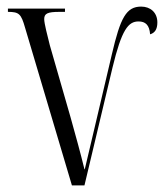

<svg xmlns="http://www.w3.org/2000/svg" viewBox="-20 -562 497 582"><path d="M56 -478 198 0H236L321 -357C349 -473 369 -497 400 -497C421 -497 433 -486 435 -458C449 -462 457 -473 457 -494C457 -524 436 -542 408 -542C363 -542 345 -509 319 -397C273 -200 258 -139 237 -49H236C224 -98 210 -149 194 -206L131 -425C124 -453 114 -491 114 -504C114 -521 124 -526 160 -526H177V-536H4V-526C38 -526 44 -520 56 -478Z"/></svg>

Font: Noto Serif Display ExtraCondensed Light
Style: Regular
Weight: 300
Width: 2
Designer: Monotype Design Team
Foundry: Monotype Imaging Inc.
Version: Version 2.009